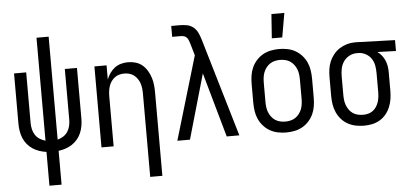

<svg xmlns="http://www.w3.org/2000/svg" viewBox="-59 -884 2618 1228"><g transform="rotate(-5 1250.0 -270.0)"><path d="M211 215V-2Q188 -5 165.5 -12.5Q143 -20 123.5 -33Q104 -46 89 -64Q74 -82 65 -103.5Q56 -125 52 -148.5Q48 -172 48 -195V-520H126V-195Q126 -175 130.5 -155Q135 -135 146 -118Q157 -101 174.5 -90Q192 -79 211 -74V-735H289V-74Q308 -79 325.5 -90Q343 -101 354 -118Q365 -135 369.5 -155Q374 -175 374 -195V-520H452V-195Q452 -172 448 -148.5Q444 -125 435 -103.5Q426 -82 411 -64Q396 -46 376.5 -33Q357 -20 334.5 -12.5Q312 -5 289 -2V215Z M858 215V-320Q858 -337 856 -353.5Q854 -370 849 -385.5Q844 -401 834.5 -415Q825 -429 812 -439Q799 -449 783 -453.5Q767 -458 750 -458Q733 -458 717 -453.5Q701 -449 688 -439Q675 -429 665.5 -415Q656 -401 651 -385.5Q646 -370 644 -353.5Q642 -337 642 -320V0H564V-520H642V-429Q650 -450 663 -469Q676 -488 694.5 -502Q713 -516 735.5 -522Q758 -528 780 -528Q805 -528 829 -521Q853 -514 871.5 -498.5Q890 -483 903 -461.5Q916 -440 923.5 -416.5Q931 -393 933.5 -368.5Q936 -344 936 -320V215Z M1051 0 1210 -535 1187 -614Q1184 -624 1180 -634Q1176 -644 1168.5 -652Q1161 -660 1150 -662.5Q1139 -665 1129 -665H1076V-735H1129Q1152 -735 1175 -731Q1198 -727 1216.5 -712.5Q1235 -698 1245 -677Q1255 -656 1262 -633L1449 0H1368L1251 -415L1132 0Z M1750 8Q1723 8 1696 2.5Q1669 -3 1646 -16Q1623 -29 1604.5 -49.5Q1586 -70 1575 -94.5Q1564 -119 1560 -146Q1556 -173 1556 -200V-320Q1556 -347 1560 -374Q1564 -401 1575 -425.5Q1586 -450 1604.5 -470.5Q1623 -491 1646 -504Q1669 -517 1696 -522.5Q1723 -528 1750 -528Q1777 -528 1804 -522.5Q1831 -517 1854 -504Q1877 -491 1895.5 -470.5Q1914 -450 1925 -425.5Q1936 -401 1940 -374Q1944 -347 1944 -320V-200Q1944 -173 1940 -146Q1936 -119 1925 -94.5Q1914 -70 1895.5 -49.5Q1877 -29 1854 -16Q1831 -3 1804 2.5Q1777 8 1750 8ZM1750 -62Q1767 -62 1784 -66Q1801 -70 1815 -79.5Q1829 -89 1839.5 -103Q1850 -117 1856 -133Q1862 -149 1864 -166Q1866 -183 1866 -200V-320Q1866 -337 1864 -354Q1862 -371 1856 -387Q1850 -403 1839.5 -417Q1829 -431 1815 -440.5Q1801 -450 1784 -454Q1767 -458 1750 -458Q1733 -458 1716 -454Q1699 -450 1685 -440.5Q1671 -431 1660.5 -417Q1650 -403 1644 -387Q1638 -371 1636 -354Q1634 -337 1634 -320V-200Q1634 -183 1636 -166Q1638 -149 1644 -133Q1650 -117 1660.5 -103Q1671 -89 1685 -79.5Q1699 -70 1716 -66Q1733 -62 1750 -62ZM1710 -600 1721 -755H1804L1777 -600Z M2249 8Q2222 8 2195.5 2.5Q2169 -3 2145.5 -16Q2122 -29 2104 -49.5Q2086 -70 2075 -95Q2064 -120 2060 -146.5Q2056 -173 2056 -200V-320Q2056 -346 2059.5 -371.5Q2063 -397 2073 -420.5Q2083 -444 2099.5 -464.5Q2116 -485 2137.5 -499Q2159 -513 2184 -520.5Q2209 -528 2235 -528H2250L2494 -520V-450L2375 -454Q2391 -443 2403 -427.5Q2415 -412 2422.5 -394.5Q2430 -377 2433 -358Q2436 -339 2436 -320V-200Q2436 -173 2432 -147Q2428 -121 2418 -96.5Q2408 -72 2391 -51Q2374 -30 2351 -16.5Q2328 -3 2302 2.5Q2276 8 2249 8ZM2249 -62Q2266 -62 2282 -66Q2298 -70 2311.5 -80Q2325 -90 2334.5 -104.5Q2344 -119 2349 -134.5Q2354 -150 2356 -166.5Q2358 -183 2358 -200V-320Q2358 -344 2354 -367.5Q2350 -391 2337.5 -411Q2325 -431 2304 -443.5Q2283 -456 2259 -458H2241Q2217 -458 2194.5 -446Q2172 -434 2158 -413.5Q2144 -393 2139 -369Q2134 -345 2134 -320V-200Q2134 -183 2136 -166Q2138 -149 2144 -133Q2150 -117 2160 -103Q2170 -89 2184 -79.5Q2198 -70 2215 -66Q2232 -62 2249 -62Z"/></g></svg>

Font: Iosevka Fuck
Style: Regular
Weight: 400
Monospace: yes
Designer: Belleve Invis
Foundry: Belleve Invis
Version: Version 28.0.7; ttfautohint (v1.8.3)